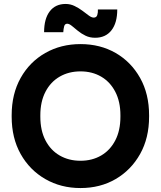

<svg xmlns="http://www.w3.org/2000/svg" viewBox="-20 -937 813 971"><path d="M387 14Q288 14 209 -31.5Q130 -77 84.5 -158Q39 -239 39 -347V-354Q39 -462 84.5 -543Q130 -624 209 -669Q288 -714 387 -714Q487 -714 565 -669Q643 -624 688.5 -543Q734 -462 734 -354V-347Q734 -239 688.5 -158Q643 -77 565 -31.5Q487 14 387 14ZM387 -124Q446 -124 491.5 -150.5Q537 -177 563 -227Q589 -277 589 -347V-354Q589 -423 563 -473Q537 -523 491.5 -549.5Q446 -576 387 -576Q328 -576 282 -549.5Q236 -523 210 -473Q184 -423 184 -354V-347Q184 -277 210 -227Q236 -177 282 -150.5Q328 -124 387 -124ZM461 -746Q434 -746 412.5 -756.5Q391 -767 374 -781Q357 -795 343.5 -806Q330 -817 320 -817Q308 -817 304.5 -804Q301 -791 300 -774H203Q203 -842 231.5 -879.5Q260 -917 312 -917Q336 -917 357.5 -906.5Q379 -896 397 -882.5Q415 -869 429 -858.5Q443 -848 454 -848Q468 -848 472 -861Q476 -874 475 -889H573Q573 -821 543.5 -783.5Q514 -746 461 -746Z"/></svg>

Font: SUSE Thin
Style: Bold
Weight: 700
Version: Version 1.000